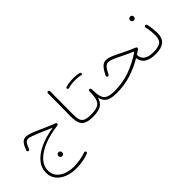

<svg xmlns="http://www.w3.org/2000/svg" viewBox="-12 -1282 2257 2257"><g transform="rotate(-45 1117.0 -153.0)"><path d="M195.3 -399.4Q221.7 -399.4 265.9 -383.8Q310.1 -368.2 361.6 -345.2Q413.1 -322.3 463.1 -300Q513.2 -277.8 551.8 -264.6Q565.9 -260.3 565.9 -247.1Q565.9 -231.9 548.3 -229Q415.5 -212.9 313.7 -171.6Q211.9 -130.4 154.5 -69.6Q97.2 -8.8 97.2 67.4Q97.2 127 131.3 168Q165.5 209 222.4 230Q279.3 251 347.2 251Q395.5 251 450.2 242.2Q504.9 233.4 548.3 216.8Q564.9 210 571.3 226.1Q577.6 242.7 561 249.5Q516.1 267.6 458.7 276.9Q401.4 286.1 349.1 286.1Q271.5 286.1 206.3 260.7Q141.1 235.4 101.8 186.5Q62.5 137.7 62.5 67.4Q62.5 -12.7 116.7 -76.9Q170.9 -141.1 267.8 -185.3Q364.7 -229.5 493.7 -250Q461.9 -263.2 419.2 -282.2Q376.5 -301.3 332.8 -319.8Q289.1 -338.4 252.9 -350.8Q216.8 -363.3 198.2 -363.3Q167.5 -363.3 150.1 -335.2Q132.8 -307.1 119.6 -269.5Q117.7 -263.2 111.1 -259.3Q104.5 -255.4 97.2 -257.3Q90.8 -259.3 86.7 -265.9Q82.5 -272.5 85 -279.8Q100.6 -327.6 126.2 -363.5Q151.9 -399.4 195.3 -399.4ZM305.7 30.8Q305.7 20 314 11Q322.3 2 336.9 2Q346.7 2 353 5.9Q359.4 9.8 362.8 15.1Q368.2 22.9 368.2 31.7Q368.2 42.5 361.3 54Q354.5 65.4 335.9 65.4Q323.7 65.4 316.9 59.3Q310.1 53.2 307.6 45.4Q307.1 42 306.4 38.3Q305.7 34.7 305.7 30.8Z M736.3 -192.9Q736.3 -280.3 738.5 -380.1Q740.7 -480 739.7 -574.2Q739.7 -592.3 756.8 -592.3Q764.6 -592.8 769.8 -587.6Q774.9 -582.5 775.4 -575.2Q775.9 -481 774.4 -381.1Q772.9 -281.2 772.9 -193.4Q772.9 -134.8 783.7 -101.3Q794.4 -67.9 825.9 -53.7Q857.4 -39.6 919.4 -39.6H919.9Q937.5 -39.6 937.5 -22Q937.5 -4.4 919.9 -4.4H919.4Q849.1 -4.4 809.3 -22.5Q769.5 -40.5 752.9 -81.8Q736.3 -123 736.3 -192.9Z M901.9 -22Q901.9 -29.8 907.2 -34.7Q912.6 -39.6 919.9 -39.6Q996.6 -39.6 1035.6 -58.8Q1074.7 -78.1 1088.4 -123.8Q1102.1 -169.4 1101.6 -248.5Q1102.1 -256.8 1107.7 -261.7Q1113.3 -266.6 1121.1 -265.6Q1127.9 -265.1 1132.8 -260Q1137.7 -254.9 1137.2 -247.6Q1138.2 -169.9 1150.4 -124.3Q1162.6 -78.6 1200.4 -59.1Q1238.3 -39.6 1315.4 -39.6H1315.9Q1333.5 -39.6 1333.5 -22Q1333.5 -4.4 1315.9 -4.4H1315.4Q1224.6 -4.4 1179.4 -31.5Q1134.3 -58.6 1120.1 -125Q1102.1 -59.6 1056.2 -32Q1010.3 -4.4 919.9 -4.4Q912.6 -4.4 907.2 -9.5Q901.9 -14.6 901.9 -22ZM937.5 -453.6Q933.1 -468.8 947.8 -473.1Q973.6 -482.4 1009.3 -486.8Q1044.9 -491.2 1079.6 -491.2Q1108.9 -491.2 1134.3 -488Q1159.7 -484.9 1177.2 -478Q1183.1 -475.1 1185.5 -468.8Q1188 -462.4 1184.6 -456.5Q1181.6 -451.7 1176.5 -449.2Q1171.4 -446.8 1166 -448.7Q1151.9 -454.1 1128.7 -456.8Q1105.5 -459.5 1079.6 -459.5Q1045.4 -459.5 1012.5 -455.6Q979.5 -451.7 957.5 -443.4Q951.2 -441.4 945.6 -444.8Q939.9 -448.2 937.5 -453.6Z M1496.6 -370.6Q1531.2 -370.6 1574 -353.3Q1616.7 -335.9 1674.3 -306.2Q1710 -287.6 1753.9 -267.6Q1797.9 -247.6 1852.5 -224.6Q1863.3 -220.2 1863.3 -208Q1863.3 -198.2 1855 -192.9Q1826.2 -172.9 1798.3 -155.3Q1801.3 -94.2 1842.8 -66.9Q1884.3 -39.6 1960.4 -39.6H1960.9Q1978.5 -39.6 1978.5 -22Q1978.5 -4.4 1960.9 -4.4H1960.4Q1879.9 -4.4 1827.1 -35.2Q1774.4 -65.9 1764.2 -134.8Q1655.3 -70.8 1545.2 -37.6Q1435.1 -4.4 1315.9 -4.4Q1297.9 -4.4 1297.9 -22Q1297.9 -39.6 1315.9 -39.6Q1444.3 -39.6 1564.2 -81.1Q1684.1 -122.6 1806.2 -205.6Q1760.7 -225.6 1722.9 -242.7Q1685.1 -259.8 1653.3 -276.4Q1599.1 -304.2 1562 -319.1Q1524.9 -334 1498.5 -334Q1471.7 -334 1448.5 -308.8Q1425.3 -283.7 1398.4 -227.1Q1396 -220.7 1388.4 -217.5Q1380.9 -214.4 1373 -218.8Q1367.7 -222.2 1365.2 -228.8Q1362.8 -235.4 1366.2 -241.7Q1395 -303.2 1425.8 -336.9Q1456.5 -370.6 1496.6 -370.6Z M1943.4 -22Q1943.4 -39.6 1960.9 -39.6Q2040.5 -39.6 2078.1 -66.7Q2115.7 -93.8 2115.7 -167Q2115.7 -189.9 2111.8 -232.7Q2107.9 -275.4 2098.1 -311Q2095.7 -328.6 2112.3 -332Q2119.6 -334 2125.7 -329.6Q2131.8 -325.2 2133.8 -318.4Q2143.6 -281.2 2147.9 -237.1Q2152.3 -192.9 2152.3 -167Q2152.3 -80.1 2104.2 -42.2Q2056.2 -4.4 1960.9 -4.4Q1953.6 -4.4 1948.5 -9.5Q1943.4 -14.6 1943.4 -22ZM2029.3 -501.5Q2029.3 -512.2 2037.6 -521.2Q2045.9 -530.3 2060.5 -530.3Q2070.3 -530.3 2076.7 -526.4Q2083 -522.5 2086.4 -517.1Q2091.8 -509.3 2091.8 -500.5Q2091.8 -489.7 2085 -478.3Q2078.1 -466.8 2059.6 -466.8Q2047.4 -466.8 2040.5 -472.9Q2033.7 -479 2031.2 -486.8Q2030.8 -490.2 2030 -493.9Q2029.3 -497.6 2029.3 -501.5Z"/></g></svg>

Font: Mikhak-FD ExtraLight
Style: Regular
Weight: 200
Designer: Amin Abedi
Version: Version 3.2